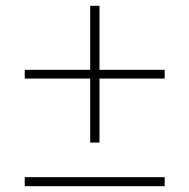

<svg xmlns="http://www.w3.org/2000/svg" viewBox="-20 -640 651 660"><path d="M65 0H546V-31H65ZM65 -370H546V-400H65ZM290 -620V-150H322V-620Z"/></svg>

Font: Jost ExtraLight
Style: Regular
Weight: 250
Version: Version 3.710